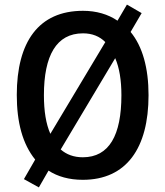

<svg xmlns="http://www.w3.org/2000/svg" viewBox="-20 -772 719 835"><path d="M626 -358C626 -476 600 -570 548 -633L596 -715L532 -752L491 -682C450 -710 399 -725 341 -725C148 -725 53 -590 53 -359C53 -240 78 -146 133 -78L84 7L149 43L191 -30C231 -4 281 10 340 10C530 10 626 -128 626 -358ZM171 -358C171 -530 225 -627 341 -627C381 -627 413 -614 438 -589L199 -190C180 -233 171 -289 171 -358ZM508 -358C508 -184 455 -88 340 -88C301 -88 269 -100 244 -122L481 -519C499 -478 508 -423 508 -358Z"/></svg>

Font: Noto Sans UI SemiCondensed Medium
Style: Regular
Weight: 500
Width: 4
Designer: Monotype Design Team
Foundry: Monotype Imaging Inc.
Version: Version 1.901